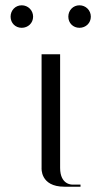

<svg xmlns="http://www.w3.org/2000/svg" viewBox="-20 -705 386 725"><path d="M223 0H284V-8H253C253 -8 207 -6 207 -71V-500H137V-71C137 -71 131 0 223 0ZM20 -642C20 -618 38 -600 62 -600C86 -600 105 -618 105 -642C105 -666 86 -685 62 -685C38 -685 20 -666 20 -642ZM238 -642C238 -618 256 -600 280 -600C304 -600 323 -618 323 -642C323 -666 304 -685 280 -685C256 -685 238 -666 238 -642Z"/></svg>

Font: Italiana
Style: Regular
Weight: 400
Designer: Santiago Orozco
Foundry: Santiago Orozco
Version: Version 1.000;PS 001.001;hotconv 1.0.56